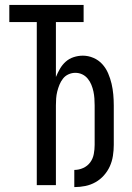

<svg xmlns="http://www.w3.org/2000/svg" viewBox="-20 -755 540 783"><path d="M283 8V-62Q302 -62 319.5 -70Q337 -78 348 -93Q359 -108 362.5 -127Q366 -146 366 -164V-325Q366 -339 365 -353.5Q364 -368 361 -382Q358 -396 352.5 -409.5Q347 -423 337.5 -434.5Q328 -446 315 -452Q302 -458 287 -458Q273 -458 259.5 -452Q246 -446 237 -434.5Q228 -423 222.5 -409.5Q217 -396 213.5 -382Q210 -368 209 -353.5Q208 -339 208 -325V0H130V-665H18V-735H321V-665H208V-441Q215 -458 224.5 -474.5Q234 -491 248 -503.5Q262 -516 280.5 -522Q299 -528 318 -528Q340 -528 361 -519Q382 -510 397 -493.5Q412 -477 421 -456Q430 -435 435 -413.5Q440 -392 442 -369.5Q444 -347 444 -325V-164Q444 -142 440.5 -119.5Q437 -97 428 -77Q419 -57 404 -40Q389 -23 369.5 -12Q350 -1 328 3.5Q306 8 283 8Z"/></svg>

Font: Iosevka www.saffi
Style: Regular
Weight: 400
Monospace: yes
Designer: Belleve Invis
Foundry: Belleve Invis
Version: Version 22.0.2; ttfautohint (v1.8.3)